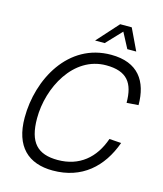

<svg xmlns="http://www.w3.org/2000/svg" viewBox="-133 -1009 950 1122"><g transform="rotate(15 342.0 -448.0)"><path d="M336 -782H394L482 -875L531 -782H585L523 -912H453ZM293 16C469 16 582 -87 638 -243L566 -248C524 -126 436 -51 305 -51C183 -51 126 -109 126 -256C126 -441 239 -659 437 -659C563 -659 608 -598 608 -478L679 -483C679 -627 613 -726 449 -726C190 -726 55 -473 55 -241C55 -66 145 16 293 16Z"/></g></svg>

Font: Geist Light
Style: Italic
Weight: 300
Italic angle: -12°
Designer: Basement.studio, Andrés Briganti, Mateo Zaragoza
Foundry: Basement.studio, Vercel, Andrés Briganti, Guido Ferreyra, Mateo Zaragoza
Version: Version 1.500